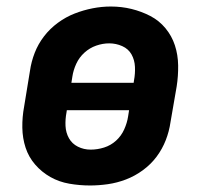

<svg xmlns="http://www.w3.org/2000/svg" viewBox="-20 -561 640 589"><path d="M256 8Q224 8 192.5 2.5Q161 -3 134.5 -18Q108 -33 88 -56Q68 -79 58.5 -108Q49 -137 48.5 -169.5Q48 -202 54 -234L72 -344Q76 -372 86.5 -399Q97 -426 115 -449.5Q133 -473 157.5 -491Q182 -509 209 -519.5Q236 -530 264 -535.5Q292 -541 320 -541Q353 -541 383.5 -533.5Q414 -526 441 -512Q468 -498 487.5 -474.5Q507 -451 516.5 -422Q526 -393 526.5 -360.5Q527 -328 522 -296L503 -186Q499 -158 488.5 -131Q478 -104 460.5 -80.5Q443 -57 418.5 -39Q394 -21 366.5 -10.5Q339 0 311 4Q283 8 256 8ZM199 -307H390L391 -314Q395 -335 394 -356Q393 -377 383.5 -394Q374 -411 355 -419.5Q336 -428 315 -428Q295 -428 275 -421Q255 -414 239 -399.5Q223 -385 214 -365.5Q205 -346 202 -326ZM258 -102Q279 -102 299.5 -108.5Q320 -115 336 -129.5Q352 -144 361 -164Q370 -184 373 -204L376 -223H185L184 -216Q180 -195 181 -174.5Q182 -154 191.5 -137Q201 -120 219 -111Q237 -102 258 -102Z"/></svg>

Font: Iosevka Curly XBdExObl
Style: Regular
Weight: 800
Width: 7
Italic angle: -9°
Monospace: yes
Designer: Belleve Invis
Foundry: Belleve Invis
Version: Version 11.1.0; ttfautohint (v1.8.3)